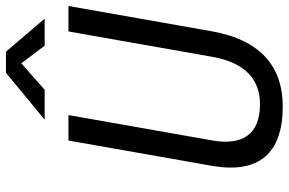

<svg xmlns="http://www.w3.org/2000/svg" viewBox="-179 -759 948 630"><g transform="rotate(-90 295.0 -444.0)"><path d="M260.7 9.8C396 9.8 480 -68.4 507.3 -222.7L590.3 -693.4H506.8L423.8 -222.7C405.8 -118.2 353 -64.9 268.1 -64.9C171.9 -64.9 130.9 -119.1 149.4 -222.7L232.4 -693.4H148.9L65.9 -222.7C39.1 -69.8 105.5 9.8 260.7 9.8ZM217.3 -771.5H315.4L402.3 -848.1L460 -771.5H548.8L440.4 -898.4H371.1Z"/></g></svg>

Font: Cascadia Code PL SemiLight
Style: Italic
Weight: 350
Italic angle: -10°
Monospace: yes
Designer: Aaron Bell
Foundry: Saja Typeworks
Version: Version 2404.023